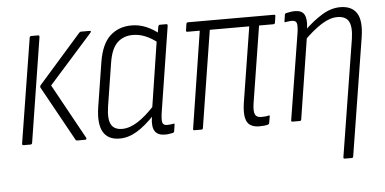

<svg xmlns="http://www.w3.org/2000/svg" viewBox="-48 -582 1722 858"><g transform="rotate(-5 813.0 -153.0)"><path d="M281 0Q277 0 275 -3L139 -249Q136 -255 141 -261L332 -478Q336 -483 340 -483H380Q389 -483 382 -474L187 -255L323 -8Q324 -5 322.5 -2.5Q321 0 318 0ZM42 0Q34 0 35 -7L110 -475Q111 -483 118 -483H149Q155 -483 154 -475L80 -7Q79 0 72 0Z M472 8Q420 8 398.5 -28.5Q377 -65 388 -139L420 -341Q433 -420 471.5 -455.5Q510 -491 568 -491Q602 -491 633 -478Q664 -465 689 -444L682 -403Q654 -425 626.5 -436.5Q599 -448 570 -448Q528 -448 500.5 -422Q473 -396 463 -334L432 -138Q424 -83 437.5 -58.5Q451 -34 487 -34Q520 -34 557 -57.5Q594 -81 637 -128L632 -85Q588 -38 549.5 -15Q511 8 472 8ZM676 8Q643 8 630 -11.5Q617 -31 623 -73L627 -96V-107L675 -417L680 -434L687 -475Q689 -483 694 -483H724Q730 -483 729 -475L668 -87Q664 -56 668 -45Q672 -34 689 -34Q697 -34 704 -35Q711 -36 717 -37Q723 -39 721 -31L717 -4Q716 3 709 4Q703 5 694.5 6.5Q686 8 676 8Z M1098 8Q1074 8 1058 -2Q1042 -12 1037 -36.5Q1032 -61 1038 -102L1092 -441H915L846 -6Q845 0 839 0H807Q801 0 802 -6L870 -441H814Q808 -441 809 -448L813 -475Q814 -483 821 -483H1207Q1214 -483 1212 -475L1208 -448Q1207 -441 1200 -441H1136L1081 -95Q1076 -60 1083 -46.5Q1090 -33 1109 -33Q1117 -33 1125.5 -33.5Q1134 -34 1142 -36Q1150 -39 1148 -31L1143 -3Q1142 3 1136 4Q1129 6 1119.5 7Q1110 8 1098 8Z M1467 185Q1459 185 1460 179L1544 -345Q1552 -399 1538.5 -423.5Q1525 -448 1487 -448Q1454 -448 1416 -424Q1378 -400 1335 -357L1339 -400Q1381 -441 1422 -466Q1463 -491 1504 -491Q1556 -491 1578 -456.5Q1600 -422 1588 -347L1504 179Q1503 185 1497 185ZM1248 0Q1241 0 1242 -6L1305 -397Q1309 -428 1304.5 -438.5Q1300 -449 1283 -449Q1277 -449 1270 -448Q1263 -447 1256 -446Q1249 -443 1251 -451L1255 -478Q1256 -485 1263 -486Q1271 -488 1281.5 -489.5Q1292 -491 1301 -491Q1332 -491 1343 -471.5Q1354 -452 1349 -413L1345 -392V-375L1287 -6Q1286 0 1280 0Z"/></g></svg>

Font: Sofia Sans Condensed Light
Style: Italic
Weight: 300
Italic angle: -9°
Version: Version 4.100